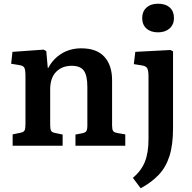

<svg xmlns="http://www.w3.org/2000/svg" viewBox="-20 -784 1035 1033"><path d="M48 0V-61L91 -70Q107 -73 112 -82Q117 -91 117 -118V-374Q117 -408 111 -419.5Q105 -431 83 -434L40 -441L47 -505L215 -517L229 -509L237 -419H240Q266 -468 312 -496Q358 -524 417 -524Q501 -524 542 -478Q583 -432 583 -353V-109Q583 -88 588.5 -79.5Q594 -71 613 -68L654 -61V0H386V-60L422 -67Q439 -70 444.5 -78.5Q450 -87 450 -109V-316Q450 -378 431 -404Q412 -430 366 -430Q314 -430 282 -397.5Q250 -365 250 -303V-112Q250 -90 254.5 -81Q259 -72 275 -69L317 -60V0ZM830 -610Q791 -610 768 -630.5Q745 -651 745 -687Q745 -722 768 -743Q791 -764 830 -764Q871 -764 893.5 -743.5Q916 -723 916 -687Q916 -652 892.5 -631Q869 -610 830 -610ZM737 229 695 173Q740 135 759.5 86.5Q779 38 779 -36V-370Q779 -405 772 -417Q765 -429 743 -432L700 -439L708 -505L897 -515L911 -508V-95Q911 -4 891.5 56.5Q872 117 833 157.5Q794 198 737 229Z"/></svg>

Font: Literata SemiBold
Style: Regular
Weight: 600
Designer: Latin by Veronika Burian and Jose Scaglione. Greek by Irene Vlachou. Cyrillic by Vera Evstafieva.
Foundry: TypeTogether
Version: Version 3.103; ttfautohint (v1.8.4.7-5d5b);gftools[0.9.29]